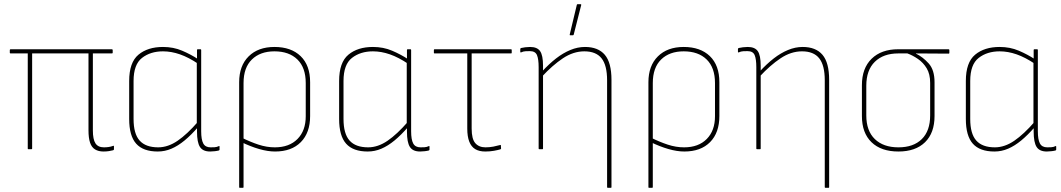

<svg xmlns="http://www.w3.org/2000/svg" viewBox="-20 -715 5086 920"><path d="M476 11Q452 11 435.5 1Q419 -9 411.5 -31.5Q404 -54 404 -91V-459H134V-3Q134 0 130 0H116Q113 0 113 -3V-459H31Q27 -459 27 -462V-475Q27 -479 31 -479H516Q520 -479 520 -475V-462Q520 -459 516 -459H425V-90Q425 -47 437.5 -28Q450 -9 478 -9Q489 -9 500 -10.5Q511 -12 522 -16Q526 -18 526 -13V1Q526 3 522 5Q515 7 502.5 9Q490 11 476 11Z M736 11Q666 11 632.5 -26.5Q599 -64 599 -145V-327Q599 -416 643.5 -453Q688 -490 761 -490Q811 -490 853 -472Q895 -454 930 -431V-409Q884 -440 842.5 -454.5Q801 -469 761 -469Q701 -469 660.5 -437.5Q620 -406 620 -327V-145Q620 -74 649 -41.5Q678 -9 738 -9Q785 -9 831 -40.5Q877 -72 929 -132V-106Q896 -68 864.5 -42Q833 -16 801.5 -2.5Q770 11 736 11ZM987 11Q952 11 938 -11Q924 -33 924 -84V-108L923 -116V-419L924 -426V-475Q924 -479 927 -479H941Q944 -479 944 -475V-86Q944 -46 954 -27.5Q964 -9 989 -9Q997 -9 1008 -9.5Q1019 -10 1029 -15Q1032 -17 1032 -12V2Q1032 4 1029 6Q1022 8 1009.5 9.5Q997 11 987 11Z M1129 185Q1126 185 1126 182V-321Q1126 -400 1171.5 -445Q1217 -490 1295 -490Q1375 -490 1420.5 -446Q1466 -402 1466 -321V-159Q1466 -79 1421.5 -34Q1377 11 1298 11Q1263 11 1221.5 -1Q1180 -13 1137 -34V-56Q1179 -35 1218.5 -22Q1258 -9 1297 -9Q1366 -9 1405.5 -49Q1445 -89 1445 -158V-317Q1445 -391 1405 -430Q1365 -469 1295 -469Q1227 -469 1187 -430Q1147 -391 1147 -317V182Q1147 185 1143 185Z M1742 11Q1672 11 1638.5 -26.5Q1605 -64 1605 -145V-327Q1605 -416 1649.5 -453Q1694 -490 1767 -490Q1817 -490 1859 -472Q1901 -454 1936 -431V-409Q1890 -440 1848.5 -454.5Q1807 -469 1767 -469Q1707 -469 1666.5 -437.5Q1626 -406 1626 -327V-145Q1626 -74 1655 -41.5Q1684 -9 1744 -9Q1791 -9 1837 -40.5Q1883 -72 1935 -132V-106Q1902 -68 1870.5 -42Q1839 -16 1807.5 -2.5Q1776 11 1742 11ZM1993 11Q1958 11 1944 -11Q1930 -33 1930 -84V-108L1929 -116V-419L1930 -426V-475Q1930 -479 1933 -479H1947Q1950 -479 1950 -475V-86Q1950 -46 1960 -27.5Q1970 -9 1995 -9Q2003 -9 2014 -9.5Q2025 -10 2035 -15Q2038 -17 2038 -12V2Q2038 4 2035 6Q2028 8 2015.5 9.5Q2003 11 1993 11Z M2305 11Q2276 11 2257 -0.5Q2238 -12 2228.5 -36.5Q2219 -61 2219 -99V-459H2062Q2059 -459 2059 -462V-475Q2059 -479 2062 -479H2429Q2432 -479 2432 -475V-462Q2432 -459 2429 -459H2240V-99Q2240 -49 2257.5 -29Q2275 -9 2306 -9Q2326 -9 2344 -12.5Q2362 -16 2376 -20Q2380 -22 2380 -18L2381 -3Q2381 0 2376 1Q2366 4 2347 7.5Q2328 11 2305 11Z M2893 185Q2889 185 2889 182V-330Q2889 -402 2862.5 -435.5Q2836 -469 2780 -469Q2727 -469 2677 -435.5Q2627 -402 2577 -348V-372Q2611 -409 2644.5 -435Q2678 -461 2713 -475.5Q2748 -490 2783 -490Q2846 -490 2878 -452.5Q2910 -415 2910 -332V182Q2910 185 2907 185ZM2565 0Q2561 0 2561 -3V-393Q2561 -432 2553 -451Q2545 -470 2519 -470Q2510 -470 2498.5 -469.5Q2487 -469 2477 -464Q2473 -463 2473 -466V-480Q2473 -484 2477 -485Q2485 -487 2497 -488.5Q2509 -490 2520 -490Q2554 -490 2568 -470Q2582 -450 2582 -400V-371V-362V-3Q2582 0 2579 0ZM2712 -546Q2709 -546 2710 -550L2744 -692Q2745 -695 2748 -695H2762Q2766 -695 2765 -691L2729 -549Q2728 -546 2725 -546Z M3090 185Q3087 185 3087 182V-321Q3087 -400 3132.5 -445Q3178 -490 3256 -490Q3336 -490 3381.5 -446Q3427 -402 3427 -321V-159Q3427 -79 3382.5 -34Q3338 11 3259 11Q3224 11 3182.5 -1Q3141 -13 3098 -34V-56Q3140 -35 3179.5 -22Q3219 -9 3258 -9Q3327 -9 3366.5 -49Q3406 -89 3406 -158V-317Q3406 -391 3366 -430Q3326 -469 3256 -469Q3188 -469 3148 -430Q3108 -391 3108 -317V182Q3108 185 3104 185Z M3936 185Q3932 185 3932 182V-330Q3932 -402 3905.5 -435.5Q3879 -469 3823 -469Q3770 -469 3720 -435.5Q3670 -402 3620 -348V-372Q3654 -409 3687.5 -435Q3721 -461 3756 -475.5Q3791 -490 3826 -490Q3889 -490 3921 -452.5Q3953 -415 3953 -332V182Q3953 185 3950 185ZM3608 0Q3604 0 3604 -3V-393Q3604 -432 3596 -451Q3588 -470 3562 -470Q3553 -470 3541.5 -469.5Q3530 -469 3520 -464Q3516 -463 3516 -466V-480Q3516 -484 3520 -485Q3528 -487 3540 -488.5Q3552 -490 3563 -490Q3597 -490 3611 -470Q3625 -450 3625 -400V-371V-362V-3Q3625 0 3622 0Z M4285 11Q4202 11 4156 -33.5Q4110 -78 4110 -159V-307Q4110 -388 4156.5 -433.5Q4203 -479 4284 -479H4525Q4529 -479 4529 -475V-461Q4529 -458 4525 -458L4369 -459V-458Q4402 -442 4430 -411Q4458 -380 4458 -321V-159Q4458 -78 4412.5 -33.5Q4367 11 4285 11ZM4285 -9Q4357 -9 4397 -48.5Q4437 -88 4437 -162V-318Q4437 -360 4420.5 -387.5Q4404 -415 4378.5 -432.5Q4353 -450 4328 -459H4284Q4213 -459 4172 -419Q4131 -379 4131 -304V-162Q4131 -88 4172 -48.5Q4213 -9 4285 -9Z M4745 11Q4675 11 4641.5 -26.5Q4608 -64 4608 -145V-327Q4608 -416 4652.5 -453Q4697 -490 4770 -490Q4820 -490 4862 -472Q4904 -454 4939 -431V-409Q4893 -440 4851.5 -454.5Q4810 -469 4770 -469Q4710 -469 4669.5 -437.5Q4629 -406 4629 -327V-145Q4629 -74 4658 -41.5Q4687 -9 4747 -9Q4794 -9 4840 -40.5Q4886 -72 4938 -132V-106Q4905 -68 4873.5 -42Q4842 -16 4810.5 -2.5Q4779 11 4745 11ZM4996 11Q4961 11 4947 -11Q4933 -33 4933 -84V-108L4932 -116V-419L4933 -426V-475Q4933 -479 4936 -479H4950Q4953 -479 4953 -475V-86Q4953 -46 4963 -27.5Q4973 -9 4998 -9Q5006 -9 5017 -9.5Q5028 -10 5038 -15Q5041 -17 5041 -12V2Q5041 4 5038 6Q5031 8 5018.5 9.5Q5006 11 4996 11Z"/></svg>

Font: Sofia Sans Semi Condensed Thin
Style: Regular
Weight: 250
Version: Version 4.100